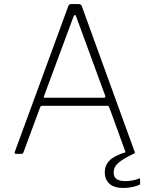

<svg xmlns="http://www.w3.org/2000/svg" viewBox="-20 -762 740 951"><path d="M674 126V146Q674 149 673 151Q672 153 669 154Q656 160 634.5 164.5Q613 169 591 169Q545 169 522 148Q499 127 499 91Q499 57 522.5 33Q546 9 602 -8L521 -231Q518 -238 511 -238H189Q182 -238 179 -231L96 -7Q95 0 85 0H60Q50 0 53 -9L318 -731Q320 -737 323.5 -739.5Q327 -742 334 -742H367Q382 -742 385 -732L647 -10Q650 -3 643 -1Q590 24 566.5 44.5Q543 65 543 93Q543 114 557 124.5Q571 135 601 135Q622 135 640 131Q658 127 666 123Q674 119 674 126ZM501 -288 358 -678Q355 -688 351 -688Q348 -688 343 -677L198 -286Q196 -281 197 -279.5Q198 -278 203 -278H494Q504 -278 501 -288Z"/></svg>

Font: Libre Franklin Thin
Style: Regular
Weight: 250
Designer: Pablo Impallari, Rodrigo Fuenzalida
Foundry: Impallari Type
Version: Version 1.002; ttfautohint (v1.5)